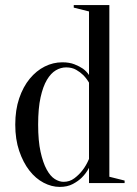

<svg xmlns="http://www.w3.org/2000/svg" viewBox="-20 -720 540 755"><path d="M240 -455Q219 -455 199.5 -443.5Q180 -432 164.5 -406Q149 -380 139.5 -337Q130 -294 130 -230Q130 -166 139.5 -123Q149 -80 163.5 -53.5Q178 -27 195.5 -16Q213 -5 230 -5Q254 -5 272.5 -19Q291 -33 304 -50Q319 -69 330 -95V-395Q320 -412 307 -425Q296 -436 279.5 -445.5Q263 -455 240 -455ZM410 -25 470 -10V0H330V-60Q319 -39 302 -22Q288 -8 266.5 3.5Q245 15 215 15Q183 15 151.5 -1.5Q120 -18 95.5 -49.5Q71 -81 55.5 -126.5Q40 -172 40 -230Q40 -288 55.5 -333.5Q71 -379 97 -410.5Q123 -442 156 -458.5Q189 -475 225 -475Q253 -475 273 -467Q293 -459 306 -450Q321 -439 330 -425V-675L270 -690V-700H410Z"/></svg>

Font: Oranienbaum
Style: Regular
Weight: 400
Designer: Oleg Pospelov and Jovanny Lemonad
Foundry: Oleg Pospelov and jovanny Lemonad
Version: Version 1.001; ttfautohint (v0.91) -l 8 -r 50 -G 200 -x 0 -w